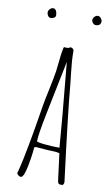

<svg xmlns="http://www.w3.org/2000/svg" viewBox="-95 -896 550 952"><g transform="rotate(10 180.5 -420.0)"><path d="M314.5 -800.8Q340.8 -800.8 340.8 -823.7Q340.8 -831.5 334 -839.6Q327.1 -847.7 318.8 -847.7Q309.6 -847.7 302 -839.8Q294.4 -832 294.4 -822.8Q294.4 -814.9 300.8 -807.9Q307.1 -800.8 314.5 -800.8ZM88.9 -796.9Q98.6 -796.9 106.2 -801.5Q113.8 -806.2 113.8 -814Q113.8 -827.6 108.6 -837.2Q103.5 -846.7 93.8 -846.7Q85 -846.7 77.4 -838.6Q69.8 -830.6 69.8 -821.8Q69.8 -812.5 75.4 -804.7Q81.1 -796.9 88.9 -796.9ZM162.6 -151.4Q188 -148.9 199.2 -148.9Q230.5 -148.9 248.5 -144L265.1 -13.2Q266.6 -2.4 268.6 2Q270.5 6.3 274.9 7.6Q279.3 8.8 290 8.8Q297.9 4.4 297.9 -5.9V-8.8Q254.4 -352.1 242.2 -493.2L236.3 -545.9Q232.4 -580.1 230.7 -603.8Q229 -627.4 229 -655.8Q229 -662.1 223.4 -666.5Q217.8 -670.9 210.9 -670.9Q205.1 -665 192.9 -665Q189 -665 186 -665.5L179.2 -666Q176.8 -661.6 172.9 -636.2Q170.4 -622.6 168 -595.7L166 -579.6L162.1 -543Q157.2 -511.2 144.5 -450.2Q131.3 -390.6 127 -362.8L116.2 -296.9L110.4 -261.7Q106.9 -239.3 103.5 -221.2L92.3 -159.2Q78.6 -82 62 -18.1L61 -15.1L60.1 -12.2Q60.1 -6.3 66.9 -0.7Q73.7 4.9 80.1 4.9Q87.9 4.9 95.2 -12.2Q101.6 -28.8 106.9 -54.2Q115.7 -100.6 118.2 -126L120.1 -146Q120.6 -146.5 120.6 -147.5Q120.6 -148.4 121.1 -149.4Q121.6 -151.9 123 -152.8Q124.5 -153.8 127.9 -153.8Q137.2 -153.8 162.6 -151.4ZM151.9 -329.1Q154.3 -338.9 206.1 -596.2Q236.8 -275.9 244.1 -170.9H233.9Q206.1 -170.9 167.5 -174.8Q128.9 -178.7 128.9 -183.6Q128.9 -215.3 151.9 -329.1Z"/></g></svg>

Font: Amatica SC
Style: Regular
Weight: 400
Version: Version 2.000